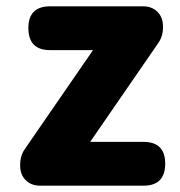

<svg xmlns="http://www.w3.org/2000/svg" viewBox="-20 -589 572 609"><path d="M108 0Q79 0 61.5 -17.5Q44 -35 44 -64V-67Q44 -96 60 -118L275 -430H139Q70 -430 70 -500Q70 -569 139 -569H433Q462 -569 479.5 -551.5Q497 -534 497 -505V-502Q497 -473 481 -451L266 -139H435Q504 -139 504 -70Q504 0 435 0H274Z"/></svg>

Font: GenSenRounded TW H
Style: Regular
Weight: 900
Version: Version 1.501;PS 1;hotconv 16.6.51;makeotf.lib2.5.65220